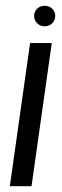

<svg xmlns="http://www.w3.org/2000/svg" viewBox="-20 -644 213 664"><path d="M14 0 84 -495H159L89 0ZM134 -553Q119 -553 108.5 -563.5Q98 -574 98 -589Q98 -604 108.5 -614Q119 -624 134 -624Q150 -624 160.5 -614Q171 -604 171 -589Q171 -574 160.5 -563.5Q150 -553 134 -553Z"/></svg>

Font: Alumni Sans Medium
Style: Italic
Weight: 500
Italic angle: -8°
Designer: Robert E. Leuschke
Foundry: Robert E. Leuschke
Version: Version 1.016